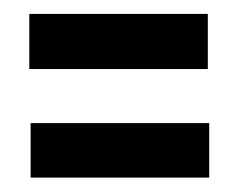

<svg xmlns="http://www.w3.org/2000/svg" viewBox="-20 -339 336 272"><path d="M23.4 -87.4V-164.6H276.4V-87.4ZM21.5 -241.2V-319.3H274.4V-241.2Z"/></svg>

Font: XAYAX
Style: Regular
Weight: 400
Designer: Peter Wiegel
Foundry: Peter Wiegel
Version: Version 1.000 2009 initial release